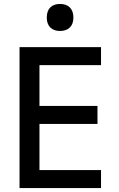

<svg xmlns="http://www.w3.org/2000/svg" viewBox="-20 -953 603 973"><path d="M284 -796C325 -796 352 -819 352 -864C352 -911 324 -933 284 -933C244 -933 217 -911 217 -864C217 -819 244 -796 284 -796ZM79 0H492V-91H180V-325H474V-416H180V-623H492V-714H79Z"/></svg>

Font: Noto Sans Mono SemiCondensed Medium
Style: Regular
Weight: 500
Width: 4
Designer: Monotype Design Team
Foundry: Monotype Imaging Inc.
Version: Version 2.014